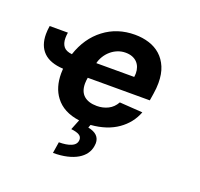

<svg xmlns="http://www.w3.org/2000/svg" viewBox="-134 -701 1123 1080"><g transform="rotate(20 428.0 -161.5)"><path d="M289.4 230.1 300.1 162.6Q344.8 162.6 371.4 151.6Q404.5 138.8 404.5 109Q404.5 90.9 388 81.7Q371.4 72.4 340.6 69.2L365.1 7.8Q268.1 -5 220.9 -68.2Q179.7 -122.2 179.7 -206Q179.7 -219.8 180.8 -234.4Q101.6 -238.6 62.7 -277.2Q23.8 -315.7 23.8 -384.9Q23.8 -408 28.1 -434.3H137.1Q135.7 -425.4 134.9 -417.3Q134.2 -409.1 134.2 -401.6Q134.2 -369.7 149 -350.7Q163.7 -331.7 199.6 -328.1Q234.7 -433.6 312.9 -492.9Q391 -552.6 496.8 -552.6Q542.3 -552.6 581.7 -540.1Q621.1 -527.7 650.2 -501.8Q679.3 -475.9 696 -436.3Q712.7 -396.7 712.7 -342.3Q712.7 -326.7 711.3 -310.2Q709.9 -293.7 707 -275.6L700.3 -234H328.8Q327.1 -224.8 326.2 -215.7Q325.3 -206.7 325.3 -198.2Q325.3 -150.6 352.6 -126.4Q380 -102.3 430.4 -102.3Q466.6 -102.3 497.2 -117.5Q527.7 -132.8 545.8 -165.5L683.9 -156.2Q657.3 -86.6 594.5 -42.6Q530.9 2.1 434.3 9.9L427.6 28.1Q497.5 41.5 497.5 96.9Q497.5 104.4 495.7 114.3Q491.8 139.9 476.6 161.2Q461.3 182.5 435.4 197.8Q409.4 213.1 372.9 221.6Q336.3 230.1 289.4 230.1ZM572.8 -327.8Q573.5 -333.5 574 -339Q574.6 -344.5 574.6 -349.8Q574.6 -369 568.5 -385.5Q562.5 -402 550.8 -414.1Q539.1 -426.1 521.7 -432.9Q504.3 -439.6 481.5 -439.6Q457 -439.6 434.7 -430.8Q412.3 -421.9 394.4 -406.4Q376.4 -391 363.8 -370.6Q351.2 -350.1 345.9 -327.8Z"/></g></svg>

Font: Linik Sans
Style: Bold Italic
Weight: 700
Italic angle: 9°
Designer: Fonts by Rasmus Andersson / Changes by Cristiano Sobral with parts from Marc Monis
Foundry: rsms
Version: Version 3.020; ttfautohint (v1.6)